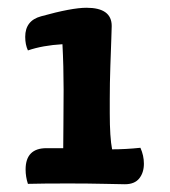

<svg xmlns="http://www.w3.org/2000/svg" viewBox="-20 -693 437 495"><path d="M269 -308Q304 -308 342 -312Q351 -292 351 -271Q351 -248 339 -233Q327 -218 302 -218Q294 -218 251 -219Q208 -220 156 -220Q89 -220 52 -219Q46 -237 46 -256Q46 -311 100 -311H143Q143 -320 143.5 -372.5Q144 -425 144 -462Q144 -522 141 -579Q90 -576 52 -563Q45 -578 45 -598Q45 -640 86 -651Q165 -673 203 -673Q268 -673 268 -626Q268 -621 267 -593Q266 -565 264.5 -522Q263 -479 263 -437V-401Q263 -339 269 -308Z"/></svg>

Font: Overlock
Style: Black
Weight: 900
Designer: Dario Muhafara
Foundry: Dario Manuel Muhafara
Version: Version 1.001